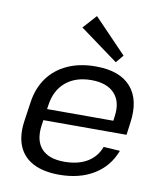

<svg xmlns="http://www.w3.org/2000/svg" viewBox="-88 -865 808 944"><g transform="rotate(10 316.0 -393.0)"><path d="M270.8 7.9Q192.7 7.9 141.6 -18.7Q90.5 -45.2 68.8 -96.4Q47.1 -147.6 57.4 -221.4L71.6 -318.6Q81.9 -390.7 119.3 -441.9Q156.6 -493.1 217.4 -520.5Q278.2 -547.9 357.1 -547.9Q477.4 -547.9 533.2 -484.4Q588.9 -420.8 572.1 -304.5L563.9 -243H132.1L140.3 -299.8H501.3L485 -277.6L491.1 -323.5Q501.3 -396.4 463.2 -437.1Q425 -477.9 348 -477.9Q269.1 -477.9 219.7 -436.2Q170.3 -394.5 160.2 -319.3L144.3 -212.7Q135.1 -138.5 171.4 -98.9Q207.7 -59.4 284.9 -59.4Q353.1 -59.4 399 -86.6Q444.8 -113.8 463.5 -164.8L545.5 -159.7Q515.4 -79.3 444 -35.7Q372.6 7.9 270.8 7.9ZM482 -623.7 449.8 -585.2 258.8 -725 319.6 -792.6Z"/></g></svg>

Font: Pathway Extreme 8pt Thin 12pt
Style: Italic
Weight: 100
Italic angle: -8°
Version: Version 1.001;gftools[0.9.26]